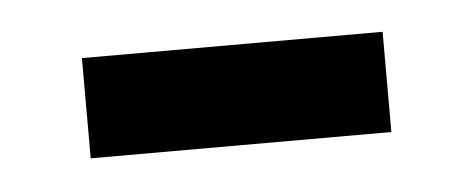

<svg xmlns="http://www.w3.org/2000/svg" viewBox="-25 -326 368 150"><g transform="rotate(-5 159.5 -251.5)"><path d="M42 -212.4V-291H277.8V-212.4Z"/></g></svg>

Font: Varta Light
Style: Bold
Weight: 700
Version: Version 1.004